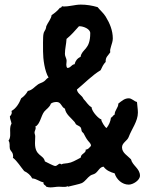

<svg xmlns="http://www.w3.org/2000/svg" viewBox="-20 -787 655 834"><path d="M588 -24C588 -55 555 -68 549 -95C534 -111 510 -123 510 -147C510 -167 533 -175 539 -192C552 -227 579 -260 579 -298C579 -313 576 -328 575 -344C562 -347 553 -360 539 -360C521 -360 508 -348 494 -337C494 -318 478 -309 478 -289C471 -287 469 -278 462 -276C460 -259 453 -244 443 -231C436 -233 420 -260 420 -267V-269C413 -267 378 -302 378 -321C363 -329 355 -345 343 -357C336 -374 317 -379 314 -398C348 -426 379 -459 417 -482C423 -495 429 -508 439 -518C438 -540 449 -544 459 -560C455 -576 470 -598 470 -620C470 -654 457 -686 439 -715C430 -730 415 -742 404 -756C380 -763 356 -767 331 -767C305 -767 281 -758 255 -759L249 -760C248 -755 244 -753 240 -753C230 -740 217 -730 204 -721C203 -706 187 -688 181 -673C180 -668 180 -664 178 -660C175 -653 170 -648 169 -640C166 -629 167 -578 167 -563C167 -530 174 -478 191 -450C183 -447 179 -439 172 -434C164 -428 154 -426 146 -421C131 -411 120 -395 101 -392C94 -379 84 -368 72 -360C63 -338 51 -317 30 -305C33 -296 30 -288 23 -282V-280C23 -270 29 -260 30 -250C25 -242 24 -232 24 -222C24 -207 27 -189 17 -176C25 -165 20 -152 23 -140C28 -127 37 -127 37 -106L36 -102C56 -86 69 -63 85 -44C100 -37 113 -26 120 -12C139 -11 151 2 169 5C167 17 178 16 181 24C187 26 193 27 199 27C212 27 224 24 236 24C247 24 258 26 269 24L272 21L275 24C286 21 329 12 336 8C351 0 359 -15 372 -24C379 -29 387 -29 394 -34C407 -43 413 -62 430 -63C441 -47 460 -39 478 -34C486 -7 511 15 539 15C558 15 588 -4 588 -24ZM372 -643C372 -569 336 -576 330 -540C316 -534 307 -522 304 -508C290 -507 287 -491 272 -492C269 -496 268 -501 268 -506C268 -513 270 -520 269 -527C267 -537 262 -543 262 -553C262 -575 268 -596 269 -618C289 -634 306 -654 323 -673H326C341 -673 372 -662 372 -643ZM375 -153C368 -146 364 -138 352 -137C355 -125 338 -120 333 -111C331 -108 332 -104 330 -102C329 -101 319 -96 317 -95C290 -81 286 -79 256 -76C252 -76 249 -73 246 -73C244 -75 242 -76 240 -76C234 -76 228 -66 220 -66C212 -66 184 -82 175 -86C169 -116 132 -108 132 -165C132 -175 133 -185 133 -195C133 -201 130 -206 130 -211C130 -218 135 -224 135 -231C135 -233 135 -235 133 -237C154 -246 158 -284 172 -302C182 -314 196 -321 201 -337C208 -342 217 -344 226 -344C246 -344 246 -322 262 -315C266 -290 289 -275 304 -257C306 -254 308 -250 310 -247C316 -242 325 -240 330 -234C334 -229 333 -220 336 -215C338 -212 341 -211 343 -208C349 -197 354 -186 362 -176C367 -169 375 -164 375 -155Z"/></svg>

Font: Margarine
Style: Regular
Weight: 400
Designer: Astigmatic (AOETI)
Foundry: Astigmatic (AOETI)
Version: Version 1.000